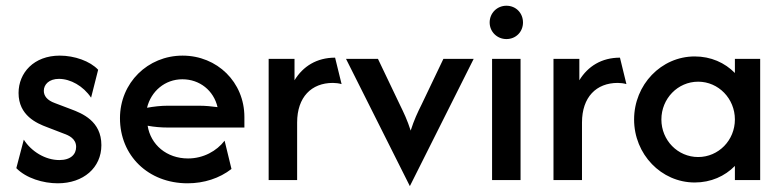

<svg xmlns="http://www.w3.org/2000/svg" viewBox="-20 -619 2689 660"><path d="M178.5 11.1C266.7 11.1 328.5 -42.4 328.5 -120.1C328.5 -202.8 262.5 -229.2 223.6 -243.8L168.8 -264.6C141.7 -274.3 130.6 -289.6 130.6 -306.9C130.6 -328.5 148.6 -347.9 182.6 -347.9C222.2 -347.9 266 -323.6 293.1 -283.3L317.4 -379.2C289.6 -409 236.1 -427.8 185.4 -427.8C96.5 -427.8 43.8 -368.8 43.8 -299.3C43.8 -222.2 106.2 -195.1 141.7 -181.9L199.3 -159.7C216.7 -153.5 241.7 -142.4 241.7 -113.9C241.7 -88.9 223.6 -68.8 184 -68.8C135.4 -68.8 87.5 -98.6 61.8 -138.9L36.1 -41C70.1 -6.2 128.5 11.1 178.5 11.1Z M625 11.1C681.2 11.1 734.7 -6.2 775.7 -38.2L752.1 -135.4C725 -100 679.2 -74.3 626.4 -74.3C552.8 -74.3 497.9 -121.5 487.5 -186.8C510.4 -182.6 533.3 -180.6 556.9 -180.6H820.1V-216.7C820.1 -336.8 726.4 -427.8 607.6 -427.8C488.2 -427.8 392.4 -334.7 392.4 -212.5C392.4 -84.7 488.9 11.1 625 11.1ZM485.4 -248.6C499.3 -305.6 547.2 -346.5 606.9 -346.5C666.7 -346.5 714.6 -307.6 727.8 -250.7C707.6 -253.5 686.1 -255.6 663.2 -255.6H556.9C532.6 -255.6 509 -252.8 485.4 -248.6Z M903.5 0H1001.4V-197.9C1001.4 -285.4 1050.7 -334 1124.3 -334C1134 -334 1145.1 -332.6 1154.2 -329.9L1131.9 -420.8C1068.8 -420.8 1021.5 -391 992.4 -343.1V-416.7H903.5Z M1388.9 20.8 1608.3 -416.7H1504.2L1429.2 -259.7C1415.3 -231.9 1403.5 -206.9 1391.7 -170.1C1379.9 -206.9 1368.1 -231.2 1354.2 -259.7L1279.2 -416.7H1169.4Z M1720.8 -484.7C1753.5 -484.7 1777.8 -509.7 1777.8 -541.7C1777.8 -574.3 1753.5 -599.3 1720.8 -599.3C1688.9 -599.3 1663.2 -574.3 1663.2 -541.7C1663.2 -509.7 1688.9 -484.7 1720.8 -484.7ZM1671.5 0H1769.4V-416.7H1671.5Z M1882.6 0H1980.6V-197.9C1980.6 -285.4 2029.9 -334 2103.5 -334C2113.2 -334 2124.3 -332.6 2133.3 -329.9L2111.1 -420.8C2047.9 -420.8 2000.7 -391 1971.5 -343.1V-416.7H1882.6Z M2368.1 8.3C2423.6 8.3 2471.5 -13.2 2506.2 -48.6V0H2593.1V-416.7H2506.2V-368.1C2471.5 -403.5 2423.6 -425 2368.1 -425C2252.8 -425 2159.7 -327.8 2159.7 -208.3C2159.7 -88.9 2252.8 8.3 2368.1 8.3ZM2379.9 -79.2C2309.7 -79.2 2253.5 -136.8 2253.5 -208.3C2253.5 -279.9 2309.7 -338.2 2379.9 -338.2C2450 -338.2 2506.2 -279.9 2506.2 -208.3C2506.2 -136.8 2450 -79.2 2379.9 -79.2Z"/></svg>

Font: Afacad Medium
Style: Regular
Weight: 500
Designer: Kristian Moeller
Foundry: Dicotype
Version: Version 1.000